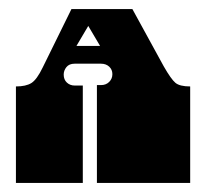

<svg xmlns="http://www.w3.org/2000/svg" viewBox="-20 -736 453 422"><path d="M74 -588 137 -716H271L340 -590Q356 -562 365.5 -554Q375 -546 398 -546V-334H193V-549H202Q213 -549 220 -556Q227 -563 227 -573Q227 -583 220 -589.5Q213 -596 202 -596H144Q132 -596 126 -588.5Q120 -581 120 -572Q120 -561 127 -554.5Q134 -548 144 -548H162V-334H15V-546Q37 -546 49 -553.5Q61 -561 74 -588ZM200 -635 174 -679 148 -635Z"/></svg>

Font: Danfo
Style: Regular
Weight: 400
Version: Version 1.000;Glyphs 3.2 (3236)